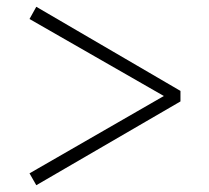

<svg xmlns="http://www.w3.org/2000/svg" viewBox="-20 -642 615 566"><path d="M87 -96 67 -131 463 -359 67 -586 87 -622 512 -374V-343Z"/></svg>

Font: GL-CurulMinamoto Light
Style: Regular
Weight: 300
Designer: Eunice (kana); Ryoko NISHIZUKA 西塚涼子 (ideographs); Frank Grießhammer (Latin, Greek & Cyrillic); Wenlong ZHANG
Foundry: Gutenberg Labo; Adobe
Version: Version 1.002